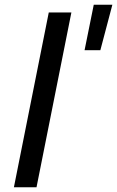

<svg xmlns="http://www.w3.org/2000/svg" viewBox="-20 -795 497 815"><path d="M39 0 187 -742H283L135 0ZM339 -582 378 -775H457L406 -582Z"/></svg>

Font: Montserrat Medium
Style: Italic
Weight: 500
Italic angle: -11.3°
Designer: Julieta Ulanovsky
Foundry: Julieta Ulanovsky
Version: Version 9.000; ttfautohint (v1.8.4.7-5d5b)